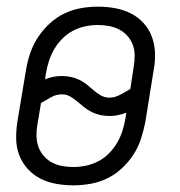

<svg xmlns="http://www.w3.org/2000/svg" viewBox="-20 -548 540 576"><path d="M200 8Q174 8 148.5 3.5Q123 -1 101.5 -12Q80 -23 63.5 -41Q47 -59 38 -82Q29 -105 28.5 -130.5Q28 -156 32 -182L58 -338Q62 -363 70.5 -388Q79 -413 93.5 -435.5Q108 -458 128.5 -477Q149 -496 173 -507.5Q197 -519 222.5 -523.5Q248 -528 274 -528Q300 -528 325 -523.5Q350 -519 372 -508Q394 -497 410.5 -479Q427 -461 435.5 -438Q444 -415 445 -389.5Q446 -364 441 -338L416 -182Q411 -157 403 -132Q395 -107 380.5 -84.5Q366 -62 345.5 -43Q325 -24 301 -12.5Q277 -1 251 3.5Q225 8 200 8ZM308 -255Q324 -255 340 -263.5Q356 -272 371 -281L381 -347Q384 -364 384 -381Q384 -398 378.5 -413Q373 -428 362.5 -440Q352 -452 337.5 -459.5Q323 -467 306.5 -470Q290 -473 273 -473Q255 -473 236 -469Q217 -465 199.5 -456Q182 -447 167.5 -432.5Q153 -418 143 -401Q133 -384 127 -365.5Q121 -347 118 -329L115 -310Q127 -315 140 -317.5Q153 -320 166 -320Q180 -320 193.5 -317Q207 -314 219 -308Q231 -302 241 -294Q251 -286 260.5 -277.5Q270 -269 282 -262Q294 -255 308 -255ZM200 -47Q219 -47 238 -51Q257 -55 274.5 -64Q292 -73 306.5 -87.5Q321 -102 331 -119Q341 -136 347 -154.5Q353 -173 356 -191L359 -210Q346 -205 333.5 -202.5Q321 -200 308 -200Q294 -200 280.5 -203Q267 -206 255 -212Q243 -218 233 -226Q223 -234 213 -242.5Q203 -251 191.5 -258Q180 -265 166 -265Q149 -265 133.5 -256.5Q118 -248 103 -239L92 -173Q89 -156 89.5 -139Q90 -122 95.5 -107Q101 -92 111.5 -80Q122 -68 136 -60.5Q150 -53 166.5 -50Q183 -47 200 -47Z"/></svg>

Font: Iosevka SS04 Light Oblique
Style: Regular
Weight: 300
Italic angle: -9°
Monospace: yes
Designer: Belleve Invis
Foundry: Belleve Invis
Version: Version 19.0.0; ttfautohint (v1.8.4)